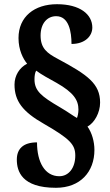

<svg xmlns="http://www.w3.org/2000/svg" viewBox="-20 -780 521 913"><path d="M246 113C362 113 429 37 429 -67C429 -107 417 -149 396 -178C429 -196 456 -244 456 -292C456 -382 397 -424 255 -500C204 -527 173 -550 173 -611C173 -668 204 -703 247 -703C308 -703 320 -628 320 -571C385 -571 419 -609 419 -649C419 -712 360 -760 251 -760C144 -760 68 -701 68 -599C68 -542 90 -500 109 -477C73 -459 49 -421 49 -378C49 -300 87 -249 189 -191C314 -119 338 -92 338 -40C338 18 307 58 262 58C194 58 156 -8 156 -103C90 -103 60 -72 60 -21C60 34 83 113 246 113ZM346 -219C326 -230 306 -246 265 -270C176 -322 144 -348 144 -403C144 -418 146 -434 152 -444C179 -424 213 -406 249 -386C330 -340 353 -304 353 -259C353 -242 349 -226 346 -219Z"/></svg>

Font: Noto Serif Ethiopic Condensed Black
Style: Regular
Weight: 900
Width: 3
Designer: Monotype Design Team
Foundry: Monotype Imaging Inc.
Version: Version 2.102